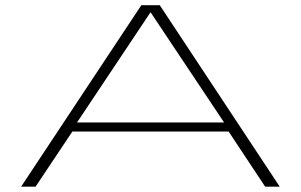

<svg xmlns="http://www.w3.org/2000/svg" viewBox="-20 -698 1124 718"><path d="M59 0H113L250.5 -206H835L971.5 0H1026L577.5 -678.5H508.5ZM268 -240 542.5 -651.5H543.5L818 -240Z"/></svg>

Font: Anybody ExtraExpanded ExtraLight
Style: Regular
Weight: 250
Width: 8
Version: Version 1.113;gftools[0.9.25]